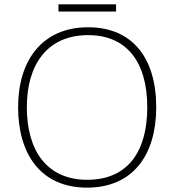

<svg xmlns="http://www.w3.org/2000/svg" viewBox="-20 -850 799 880"><path d="M512 -830H248V-797H512ZM696 -358C696 -588 584 -725 384 -725C175 -725 63 -575 63 -359C63 -142 168 10 379 10C591 10 696 -142 696 -358ZM103 -359C103 -552 195 -689 384 -689C560 -689 655 -567 655 -358C655 -160 569 -26 380 -26C192 -26 103 -163 103 -359Z"/></svg>

Font: Noto Sans Sinhala UI ExtraLight
Style: Regular
Weight: 200
Designer: Jelle Bosma - Monotype Design Team
Foundry: Monotype Imaging Inc.
Version: Version 2.006